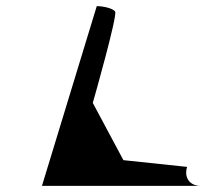

<svg xmlns="http://www.w3.org/2000/svg" viewBox="-20 -795 675 627"><path d="M296 -775 117 -188H635C600 -188 580 -215 591 -250L383 -272L283 -459C288 -476 364 -744 356 -757C348 -769 314 -775 296 -775Z"/></svg>

Font: bitstorm
Style: exextobl
Weight: 400
Version: Version 0.2